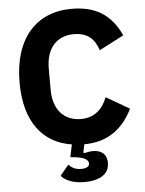

<svg xmlns="http://www.w3.org/2000/svg" viewBox="-61 -758 772 1019"><g transform="rotate(-5 325.5 -249.0)"><path d="M359 -575C434 -575 471 -536 489 -478L620 -546C569 -658 487 -710 359 -710C171 -710 50 -580 50 -344C50 -135 145 -16 298 7L284 74L305 76C367 82 380 101 380 116C380 133 361 141 336 141C305 141 283 128 270 112L224 168C241 188 279 212 348 212C416 212 480 189 480 121C480 72 447 52 407 52C391 52 375 55 359 59L355 55L364 12C487 12 570 -49 622 -155L498 -227C477 -170 434 -123 359 -123C270 -123 211 -183 211 -293V-405C211 -515 270 -575 359 -575Z"/></g></svg>

Font: LVC Sans
Style: Bold
Weight: 700
Designer: Mike Abbink, Paul van der Laan, Pieter van Rosmalen
Foundry: Bold Monday
Version: Version 3.0